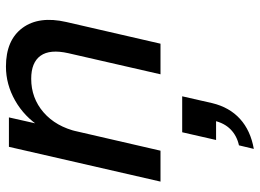

<svg xmlns="http://www.w3.org/2000/svg" viewBox="-134 -426 874 646"><g transform="rotate(-90 303.0 -103.0)"><path d="M15 0 132 -510H231L204 -390H209L119 0ZM376 0 447 -310Q461 -372 438.5 -403.5Q416 -435 361 -435Q296 -435 248 -393.5Q200 -352 183 -279L198 -403Q233 -458 287.5 -489Q342 -520 402 -520Q491 -520 532 -464.5Q573 -409 552 -317L479 0ZM125 314 137 264Q169 257 190.5 236Q212 215 220 180L256 187H155L181 73H302L279 174Q265 232 226 267.5Q187 303 125 314Z"/></g></svg>

Font: Instrument Sans Medium
Style: Italic
Weight: 500
Italic angle: -13°
Designer: Rodrigo Fuenzalida
Foundry: fragTYPE
Version: Version 1.000;gftools[0.9.28]